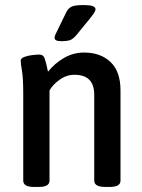

<svg xmlns="http://www.w3.org/2000/svg" viewBox="-20 -738 561 760"><path d="M117 2Q92 2 82 -4.5Q72 -11 72 -23V-366Q72 -429 67 -457.5Q62 -486 62 -498Q62 -507 76 -512.5Q90 -518 108 -520Q126 -522 136 -522Q151 -522 156.5 -507.5Q162 -493 170 -454Q196 -487 233 -508.5Q270 -530 313 -530Q378 -530 417.5 -492.5Q457 -455 457 -380V-23Q457 -11 447 -4.5Q437 2 412 2H398Q374 2 363.5 -4.5Q353 -11 353 -23V-363Q353 -442 275 -442Q243 -442 216 -422.5Q189 -403 176 -380V-23Q176 -11 166 -4.5Q156 2 131 2ZM223 -575Q196 -575 196 -588Q196 -593 199 -600.5Q202 -608 207 -617L243 -691Q250 -705 263 -711.5Q276 -718 311 -718Q358 -718 358 -702Q358 -695 352 -686Q346 -677 333 -661L284 -601Q270 -584 258 -579.5Q246 -575 223 -575Z"/></svg>

Font: Asap Semi Condensed Medium
Style: Regular
Weight: 500
Width: 4
Designer: Pablo Cosgaya
Foundry: Omnibus-Type
Version: Version 3.001; ttfautohint (v1.8.4.7-5d5b)